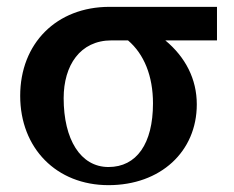

<svg xmlns="http://www.w3.org/2000/svg" viewBox="-20 -526 683 561"><path d="M297 -38C215 -38 166 -119 166 -239C166 -335 214 -408 306 -408H354C401 -368 427 -304 427 -224C427 -106 379 -38 297 -38ZM39 -246C39 -93 145 15 297 15C449 15 555 -83 555 -221C555 -295 522 -359 463 -408H614V-506H300C145 -506 39 -399 39 -246Z"/></svg>

Font: LT Superior Serif Semibold
Style: Regular
Weight: 600
Designer: Daniel Lyons
Foundry: LyonsType
Version: Version 2.120;FEAKit 1.0